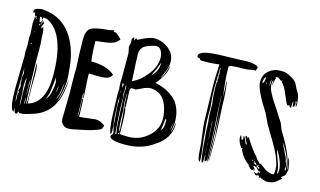

<svg xmlns="http://www.w3.org/2000/svg" viewBox="-82 -929 1934 1162"><g transform="rotate(15 885.0 -348.0)"><path d="M64 -671Q80 -671 120 -662Q207 -638 257 -556.5Q307 -475 315 -357Q319 -328 319 -289Q319 -245 297 -168L293 -155Q315 -194 326 -292Q326 -293 326.5 -294.5Q327 -296 327 -297Q327 -299 327.5 -303Q328 -307 328 -309Q328 -88 164 -43Q121 -28 95 -28Q87 -28 81 -37Q81 -35 80.5 -32Q80 -29 79.5 -27.5Q79 -26 78 -24Q77 -22 75.5 -21Q74 -20 71 -20Q66 -20 63 -25Q60 -30 58 -41Q56 -52 56 -53Q54 -35 53 -27Q28 -39 28 -165Q28 -193 29.5 -247.5Q31 -302 31 -330V-336Q31 -341 31.5 -351.5Q32 -362 32 -368Q32 -373 31 -381.5Q30 -390 30 -394Q30 -400 31 -414Q32 -428 32 -434Q32 -443 31 -460.5Q30 -478 30 -487Q32 -499 32 -507Q32 -519 30 -541.5Q28 -564 28 -575Q28 -580 29.5 -589Q31 -598 31 -602Q31 -604 30.5 -607Q30 -610 30 -611L45 -617L38 -623V-616Q31 -619 26 -630Q28 -638 28 -641Q25 -640 15 -637Q13 -641 13 -645Q13 -660 31.5 -665.5Q50 -671 64 -671ZM70 -624H61Q62 -621 63.5 -608Q65 -595 68 -590Q69 -591 71 -593Q73 -595 75 -596.5Q77 -598 78 -600L86 -592Q86 -594 88 -596Q80 -602 74 -610Q94 -601 94 -588L84 -571Q84 -568 87 -556L96 -570Q103 -547 103 -527V-514Q103 -506 105 -489Q107 -472 107 -463V-454Q107 -283 115 -91Q119 -96 119 -104Q119 -112 120 -116Q114 -332 114 -333Q114 -337 116 -349Q123 -321 123 -271Q123 -258 122.5 -238.5Q122 -219 122 -214V-181Q122 -139 125 -97Q230 -128 230 -299Q230 -560 107 -621Q104 -623 82 -625Q82 -618 79 -610Q72 -622 70 -624ZM44 -607Q44 -610 41 -610Q40 -609 40 -607Q40 -605 42 -605Q44 -605 44 -607ZM82 -580Q80 -590 78 -595Q76 -591 74 -590ZM74 -585 67 -579 73 -571Q75 -577 75 -579L74 -581Q74 -583 74 -585ZM50 -534 47 -520 51 -527Q51 -528 50.5 -530.5Q50 -533 50 -534ZM51 -449 55 -458Q51 -456 48 -456ZM49 -302V-266Q49 -257 48 -239.5Q47 -222 47 -212V-179Q47 -176 46.5 -169.5Q46 -163 46 -160Q46 -112 51 -88Q51 -92 51.5 -99Q52 -106 52 -109Q52 -115 51 -127.5Q50 -140 50 -147Q56 -147 59 -148Q51 -154 49 -158Q50 -161 53 -171Q56 -181 56 -188Q56 -192 53.5 -199.5Q51 -207 51 -210Q51 -212 53 -216Q50 -228 50 -241Q50 -244 52.5 -252.5Q55 -261 55 -265Q55 -272 52 -284Q49 -296 49 -302ZM256 -265Q256 -266 253 -277.5Q250 -289 250 -297Q248 -283 244.5 -248.5Q241 -214 238 -197Q236 -189 231 -174.5Q226 -160 224 -154Q241 -170 248.5 -204Q256 -238 256 -265ZM283 -165Q308 -205 308 -283Q302 -235 297 -212Q296 -204 290.5 -189Q285 -174 283 -165ZM279 -244V-251Q275 -235 271 -203Q279 -224 279 -244ZM105 -217Q105 -222 104 -231.5Q103 -241 103 -246Q101 -226 101 -217Q101 -206 102 -181Q103 -156 103 -144Q105 -154 105 -159Q105 -163 104.5 -171Q104 -179 104 -183V-194Q104 -197 104.5 -205Q105 -213 105 -217ZM80 -223Q80 -237 79 -244Q73 -232 73 -200V-189Q73 -182 75 -167.5Q77 -153 77 -146V-125Q77 -116 78.5 -99.5Q80 -83 80 -75Q82 -79 82 -87V-107Q82 -114 81 -128Q80 -142 80 -148ZM107 -102Q107 -106 106.5 -118Q106 -130 105 -136Q103 -118 103 -107Q103 -93 104 -86Q107 -94 107 -102Z M484 -654Q516 -660 518 -661Q516 -657 514 -651H523Q533 -651 549 -634.5Q565 -618 567 -618Q555 -598 533 -588.5Q511 -579 469.5 -574.5Q428 -570 423 -569Q423 -487 431 -443Q529 -443 578 -399Q568 -367 503 -367H486Q478 -367 463 -368Q448 -369 441 -369Q435 -369 435 -364Q435 -339 438.5 -292Q442 -245 442 -223Q442 -219 437 -211Q437 -215 437.5 -221Q438 -227 438 -230Q438 -240 433 -247V-237Q433 -222 434.5 -187.5Q436 -153 436 -137V-117Q436 -105 437 -99Q439 -106 439 -120V-149Q439 -158 437.5 -178Q436 -198 436 -207Q439 -208 442 -211Q444 -193 446 -100Q465 -101 499.5 -105.5Q534 -110 546 -111Q579 -111 607 -87Q606 -84 604.5 -80.5Q603 -77 602.5 -75.5Q602 -74 601 -71.5Q600 -69 599.5 -68Q599 -67 597.5 -65.5Q596 -64 595 -63Q594 -62 592 -61Q590 -60 588 -59Q565 -49 541 -42Q517 -35 483.5 -28.5Q450 -22 433 -18Q416 -14 399 -14Q380 -14 368 -25.5Q356 -37 353.5 -46.5Q351 -56 351 -62Q351 -63 354 -231Q352 -272 352 -353Q352 -358 352.5 -367Q353 -376 353 -381Q353 -395 350.5 -434Q348 -473 348 -505Q348 -516 347.5 -533.5Q347 -551 347 -558Q347 -611 370.5 -629Q394 -647 484 -654Z M665 -641Q671 -644 687.5 -652Q704 -660 712 -663.5Q720 -667 734 -671.5Q748 -676 761 -677Q813 -677 854 -645Q895 -613 895 -561Q895 -542 890 -524.5Q885 -507 874 -483.5Q863 -460 860 -451Q866 -459 871 -467Q876 -475 880 -485.5Q884 -496 886 -502Q888 -508 892.5 -522.5Q897 -537 898 -541V-534Q898 -489 840 -418Q876 -410 904.5 -397Q933 -384 959.5 -361.5Q986 -339 1000.5 -301.5Q1015 -264 1015 -215Q1015 -205 1005 -150Q1010 -161 1013 -172.5Q1016 -184 1017.5 -198Q1019 -212 1021 -219Q1022 -215 1022 -206Q1022 -116 931 -60Q861 -9 758 -9Q659 -9 659 -38Q661 -42 665.5 -47.5Q670 -53 671 -56Q671 -66 666 -84Q661 -102 661 -109Q661 -129 657 -169Q653 -209 653 -230Q653 -233 653.5 -239.5Q654 -246 654 -249Q654 -250 651 -280Q649 -264 649 -256Q649 -246 650.5 -225Q652 -204 652 -193V-184Q652 -165 657 -127.5Q662 -90 662 -70Q662 -56 658 -47Q643 -65 639 -171Q638 -192 637 -236Q636 -280 635 -301Q635 -305 636 -313Q637 -321 637 -324Q634 -343 634 -364Q634 -369 634.5 -378.5Q635 -388 635 -393V-543Q635 -554 631 -569.5Q627 -585 627 -587Q627 -591 630 -601Q633 -611 633 -616Q633 -619 632.5 -625Q632 -631 632 -634Q632 -641 644 -653Q646 -643 648 -631L656 -649ZM788 -635Q784 -635 774 -633Q755 -628 743 -623Q691 -608 691 -558Q691 -554 691.5 -549Q692 -544 692 -542Q692 -513 695.5 -459.5Q699 -406 699 -391Q750 -414 790 -466Q830 -518 830 -570Q830 -593 819.5 -614Q809 -635 788 -635ZM803 -456Q842 -490 842 -547Q830 -511 803 -456ZM939 -216Q939 -262 921.5 -306Q904 -350 869 -367Q843 -379 822 -379Q812 -379 800 -376Q788 -373 781.5 -370Q775 -367 759.5 -359.5Q744 -352 741 -351Q736 -348 731 -348Q729 -348 723 -349Q717 -350 714 -350Q699 -350 699 -332Q699 -314 701 -280Q703 -246 703 -229L696 -224Q691 -250 691 -294Q691 -304 692 -310L689 -309V-299Q689 -293 688.5 -281Q688 -269 688 -262L689 -250Q689 -244 690.5 -235Q692 -226 692 -221Q692 -219 693 -214Q694 -209 694 -206Q694 -96 704 -76Q705 -81 705 -92Q705 -102 703 -122.5Q701 -143 701 -153V-159Q701 -169 698.5 -187.5Q696 -206 696 -216Q696 -225 699 -225Q711 -225 711 -65Q711 -60 765 -60Q834 -60 886.5 -106.5Q939 -153 939 -216ZM656 -363H647Q647 -349 655 -340Q656 -348 656 -363ZM675 -338Q675 -349 671 -360Q670 -357 670 -351Q670 -346 670.5 -338.5Q671 -331 671 -327Q671 -322 670 -314Q669 -306 669 -303Q669 -300 671 -291.5Q673 -283 673 -279V-256Q673 -197 678 -135.5Q683 -74 683 -65V-57Q685 -57 687.5 -57.5Q690 -58 691 -58Q686 -76 684 -101Q682 -126 680.5 -159Q679 -192 678 -207V-220Q678 -235 675.5 -265Q673 -295 673 -309Q673 -314 674 -324Q675 -334 675 -338ZM653 -309 650 -320Q649 -316 649 -308ZM961 -219 954 -223Q954 -212 944 -149Q953 -158 956.5 -169Q960 -180 960 -196Q960 -212 961 -219ZM1006 -208V-219Q1003 -191 997 -164Q1006 -182 1006 -208ZM707 -60 705 -74Q702 -70 698 -60Z M1253 -537H1255Q1266 -460 1266 -393Q1267 -369 1271 -297.5Q1275 -226 1275 -187V-46Q1271 -50 1271 -138Q1271 -148 1271.5 -168Q1272 -188 1272 -199Q1270 -208 1260 -368Q1260 -351 1262 -325Q1269 -110 1269 -49Q1269 -41 1267 -37Q1262 -47 1262 -105V-112Q1262 -123 1261.5 -144Q1261 -165 1260.5 -182.5Q1260 -200 1259 -215V-223Q1259 -258 1253 -323.5Q1247 -389 1247 -437V-443L1245 -442Q1245 -397 1250 -324Q1255 -251 1256 -223Q1258 -192 1259.5 -135.5Q1261 -79 1262 -55Q1262 -40 1250 -36Q1245 -41 1245 -75L1243 -76Q1243 -24 1236 -24Q1228 -24 1219 -123Q1210 -222 1209 -274Q1205 -295 1204.5 -337Q1204 -379 1204 -385Q1196 -428 1196 -511Q1196 -519 1202 -524Q1197 -524 1197 -531Q1197 -536 1200 -541L1198 -545Q1198 -546 1199 -549Q1200 -552 1200 -553L1197 -559V-562Q1197 -563 1200 -569Q1200 -571 1198.5 -577.5Q1197 -584 1197 -588Q1197 -591 1197.5 -596Q1198 -601 1198 -603Q1198 -604 1197.5 -606.5Q1197 -609 1197 -610Q1194 -605 1194 -596Q1194 -579 1192.5 -527.5Q1191 -476 1192.5 -439.5Q1194 -403 1199 -364V-322Q1199 -299 1199.5 -279Q1200 -259 1201.5 -247Q1203 -235 1204 -226.5Q1205 -218 1205.5 -213.5Q1206 -209 1206 -208Q1206 -180 1214 -124Q1222 -68 1222 -41Q1222 -38 1221.5 -33Q1221 -28 1221 -26Q1213 -29 1209 -47Q1205 -65 1203.5 -95Q1202 -125 1201 -131Q1185 -248 1185 -283Q1185 -306 1182.5 -392.5Q1180 -479 1180 -528Q1180 -545 1182 -575Q1184 -605 1184 -621V-626Q1176 -625 1161.5 -623.5Q1147 -622 1135 -621Q1123 -620 1112 -620H1077Q1064 -620 1062 -626Q1060 -632 1059 -632Q1058 -632 1054 -632Q1050 -632 1048.5 -632.5Q1047 -633 1045 -635.5Q1043 -638 1043 -643Q1043 -653 1054.5 -660.5Q1066 -668 1082.5 -672Q1099 -676 1121 -678.5Q1143 -681 1160 -681.5Q1177 -682 1193 -682.5Q1209 -683 1210 -683Q1226 -684 1268 -684.5Q1310 -685 1332 -687H1350Q1370 -687 1391.5 -681.5Q1413 -676 1413 -664Q1409 -657 1407 -647Q1395 -647 1372 -643Q1349 -639 1336 -639H1331Q1241 -639 1241 -627Q1241 -589 1243 -560Q1245 -531 1248 -508Q1251 -485 1251 -480Q1255 -456 1256 -443Q1255 -461 1255 -492V-497Q1255 -500 1253.5 -510.5Q1252 -521 1252 -527Q1252 -534 1253 -537ZM1232 -285Q1230 -263 1233 -247Q1234 -241 1233.5 -228.5Q1233 -216 1235 -211Q1236 -203 1236 -188Q1236 -173 1237 -166Q1239 -175 1236 -217Q1236 -221 1235.5 -233Q1235 -245 1234 -251Q1233 -256 1233 -285ZM1240 -164Q1238 -135 1240 -126ZM1241 -86Q1241 -85 1241 -84L1242 -82V-116Q1243 -119 1241 -121Z M1551 -685Q1570 -685 1579 -684Q1651 -661 1664 -622Q1664 -620 1671.5 -606.5Q1679 -593 1683 -588Q1700 -560 1700 -511Q1700 -501 1698 -496Q1694 -500 1695 -514Q1696 -528 1690 -531Q1687 -530 1687 -527Q1687 -525 1689 -521.5Q1691 -518 1691 -515Q1691 -496 1679 -493Q1677 -497 1677 -509.5Q1677 -522 1672 -526Q1672 -494 1669 -484Q1665 -484 1663.5 -486Q1662 -488 1660.5 -491.5Q1659 -495 1658 -497Q1656 -497 1651.5 -495Q1647 -493 1646 -493Q1639 -497 1620 -544Q1601 -591 1587 -608Q1586 -611 1582 -615Q1578 -619 1576 -622L1580 -630Q1574 -627 1572 -627Q1568 -627 1559.5 -634Q1551 -641 1545 -642Q1534 -642 1533 -637Q1534 -636 1535 -635Q1536 -634 1536 -633Q1535 -628 1530.5 -613Q1526 -598 1526 -587H1524Q1524 -597 1526 -617Q1519 -611 1519 -595Q1519 -581 1523 -566.5Q1527 -552 1537.5 -533.5Q1548 -515 1552.5 -506.5Q1557 -498 1572.5 -476Q1588 -454 1588 -453Q1623 -396 1631 -386Q1634 -382 1641.5 -362Q1649 -342 1651 -338Q1731 -212 1746 -119L1748 -118Q1748 -131 1741 -155Q1734 -179 1734 -191Q1741 -182 1746.5 -156Q1752 -130 1752 -115Q1752 -112 1751.5 -107Q1751 -102 1751 -100Q1751 -101 1750.5 -103.5Q1750 -106 1749 -107.5Q1748 -109 1747 -109Q1747 -107 1747.5 -102.5Q1748 -98 1748 -96Q1748 -90 1745 -85.5Q1742 -81 1740 -79Q1738 -77 1730 -71Q1722 -65 1720 -64L1730 -57Q1730 -56 1720.5 -48Q1711 -40 1701 -32L1691 -25Q1672 -15 1641 -15Q1632 -15 1626 -20Q1625 -20 1619 -18Q1615 -24 1613 -26Q1612 -25 1608 -23Q1606 -24 1603.5 -26.5Q1601 -29 1599 -31Q1597 -25 1591 -25Q1591 -27 1591.5 -31Q1592 -35 1592 -37Q1590 -37 1585 -37.5Q1580 -38 1578 -38L1574 -34Q1570 -34 1562.5 -41.5Q1555 -49 1553 -54Q1559 -50 1563 -48Q1564 -48 1566.5 -48.5Q1569 -49 1571 -49Q1572 -48 1572 -46Q1572 -44 1573 -43Q1577 -46 1577.5 -51.5Q1578 -57 1579 -59Q1582 -53 1589 -53Q1591 -57 1591 -61Q1591 -66 1586 -68Q1586 -66 1587 -62.5Q1588 -59 1588 -57Q1569 -73 1559 -86Q1558 -86 1556 -85Q1554 -84 1553 -84Q1551 -86 1545 -90L1542 -84Q1554 -74 1554 -64Q1554 -57 1553 -57Q1551 -57 1550 -59.5Q1549 -62 1548.5 -65Q1548 -68 1547 -69Q1546 -67 1545 -64Q1544 -60 1541 -60Q1535 -60 1530 -63.5Q1525 -67 1522.5 -70Q1520 -73 1515.5 -79Q1511 -85 1510 -87Q1475 -110 1450 -161Q1449 -162 1449 -163Q1449 -164 1450 -168Q1451 -172 1451 -173Q1450 -173 1447 -172.5Q1444 -172 1443 -172Q1418 -204 1418 -234Q1418 -243 1423 -246Q1424 -243 1427 -233.5Q1430 -224 1433 -219Q1440 -222 1440 -231Q1440 -232 1439 -236.5Q1438 -241 1438 -243Q1438 -246 1440 -248Q1446 -241 1452.5 -225.5Q1459 -210 1459 -206Q1466 -202 1472 -196Q1450 -240 1450 -246Q1450 -251 1453 -251Q1457 -251 1461.5 -244.5Q1466 -238 1467 -237Q1467 -249 1468 -249Q1518 -170 1541 -149Q1544 -146 1550 -136Q1552 -131 1563 -121Q1574 -111 1575 -107Q1576 -108 1577 -109.5Q1578 -111 1578 -112Q1584 -108 1597 -98.5Q1610 -89 1618.5 -83Q1627 -77 1642 -72Q1657 -67 1672 -67Q1677 -74 1677 -96Q1677 -107 1675.5 -119Q1674 -131 1669 -145Q1664 -159 1660.5 -169.5Q1657 -180 1648.5 -197Q1640 -214 1636 -222Q1632 -230 1621 -249Q1610 -268 1607 -273Q1604 -278 1591.5 -298.5Q1579 -319 1578 -321Q1577 -323 1573.5 -329.5Q1570 -336 1567 -339Q1563 -344 1548 -377Q1533 -410 1530 -415Q1449 -539 1449 -587Q1449 -634 1480 -659.5Q1511 -685 1551 -685ZM1477 -624 1475 -625Q1464 -611 1464 -591Q1464 -586 1465 -584Q1477 -589 1477 -624ZM1510 -582Q1510 -580 1512 -578Q1512 -584 1513 -597.5Q1514 -611 1514 -619Q1509 -614 1509 -596ZM1492 -590Q1492 -595 1489 -595Q1488 -593 1488 -590Q1488 -586 1490 -586Q1492 -586 1492 -590ZM1689 -252 1677 -270Q1680 -260 1686 -248.5Q1692 -237 1696.5 -229Q1701 -221 1701 -218Q1702 -215 1712.5 -195.5Q1723 -176 1723 -162Q1726 -160 1729.5 -149.5Q1733 -139 1733 -136Q1733 -121 1729 -117Q1732 -111 1736 -107Q1737 -110 1737 -117Q1737 -175 1689 -252ZM1699 -99Q1699 -128 1684 -164.5Q1669 -201 1654 -219Q1657 -204 1674 -159.5Q1691 -115 1691 -89Q1691 -79 1697 -77Q1699 -91 1699 -99ZM1538 -124H1536V-121L1539 -123ZM1533 -120Q1532 -120 1530 -121Q1528 -122 1527 -122Q1526 -118 1526 -111Q1529 -114 1533 -120ZM1544 -112Q1544 -115 1540 -115Q1539 -114 1539 -113Q1539 -110 1542 -110Q1544 -110 1544 -112ZM1549 -109H1548Q1542 -108 1537 -105Q1541 -102 1551 -96L1559 -100Q1553 -104 1549 -109ZM1568 -90 1574 -99Q1560 -94 1558 -91Q1559 -90 1565 -86Q1571 -82 1574 -76Q1579 -81 1580 -84Z"/></g></svg>

Font: Because We Create
Style: Regular
Weight: 400
Designer: Liz Wetzel, Aaron Williamson, Russ McMullin
Foundry: Red Hat
Version: Version 1.000